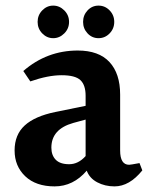

<svg xmlns="http://www.w3.org/2000/svg" viewBox="-20 -745 533 684"><path d="M370.5 -626Q354 -609 331 -609Q308 -609 292 -626Q276 -643 276 -667Q276 -691 292 -708Q308 -725 331 -725Q354 -725 370.5 -708Q387 -691 387 -667Q387 -643 370.5 -626ZM226 -667Q226 -643 209 -626Q192 -609 169.5 -609Q147 -609 130.5 -626Q114 -643 114 -667Q114 -691 130.5 -708Q147 -725 169.5 -725Q192 -725 209 -708Q226 -691 226 -667ZM163 -219Q163 -192 178.5 -176Q194 -160 226.5 -160Q259 -160 285 -189V-319L241 -307Q163 -285 163 -219ZM388 -81Q354 -81 326.5 -95.5Q299 -110 289 -137Q241 -81 174.5 -81Q108 -81 70 -117Q32 -153 32 -209Q32 -265 68 -298Q104 -331 177 -346L285 -368V-404Q285 -442 266.5 -459.5Q248 -477 199.5 -477Q151 -477 88 -455L63 -492Q147 -565 257 -565Q332 -565 370 -524Q408 -483 408 -408V-209Q408 -158 440 -158Q445 -158 477 -164L487 -138Q441 -81 388 -81Z"/></svg>

Font: Halant Semibold
Style: Regular
Weight: 600
Version: Version 1.100;PS 1.0;hotconv 1.0.78;makeotf.lib2.5.61930; tt